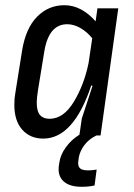

<svg xmlns="http://www.w3.org/2000/svg" viewBox="-20 -520 516 737"><path d="M347 -438 354 -488H434L366 0H350Q321 14 303.5 37.5Q286 61 282 87L281 97Q280 100 280 106Q280 121 289 127.5Q298 134 318 134Q333 134 351 131L343 192Q321 197 294 197Q250 197 227.5 179Q205 161 205 130Q205 121 206 116L208 103Q212 74 233 45Q254 16 285 -3L294 -65L335 -190L333 -192L330 -191Q262 12 146 12Q96 12 65.5 -22Q35 -56 35 -118Q35 -143 39 -164L65 -327Q79 -412 122.5 -456Q166 -500 227 -500Q261 -500 291.5 -483.5Q322 -467 347 -438ZM150 -322 126 -175Q121 -143 121 -127Q121 -93 133.5 -78.5Q146 -64 170 -64Q224 -64 263.5 -129.5Q303 -195 320 -278L334 -373Q314 -398 288.5 -412.5Q263 -427 238 -427Q167 -427 150 -322Z"/></svg>

Font: Ropa Sans
Style: Italic
Weight: 400
Version: Version 1.100